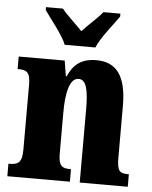

<svg xmlns="http://www.w3.org/2000/svg" viewBox="-54 -811 678 856"><g transform="rotate(5 285.0 -383.0)"><path d="M215 -606H352C370 -651 424 -715 450 -753V-766H374C356 -742 308 -700 283 -673C258 -700 211 -742 193 -766H117V-753C143 -715 197 -651 215 -606ZM11 0H291V-56H288C251 -56 235 -65 235 -121V-306C235 -386 248 -460 290 -460C326 -460 335 -410 335 -325V0H550V-56H546C509 -56 497 -65 497 -126V-357C497 -492 451 -550 362 -550C289 -550 257 -515 236 -467H232L221 -536H15V-480H19C55 -480 72 -471 72 -416V-124C72 -65 53 -56 15 -56H11Z"/></g></svg>

Font: Noto Serif Myanmar ExtraCondensed Black
Style: Regular
Weight: 900
Width: 2
Designer: Ben Mitchell and the Monotype Design Team
Foundry: Monotype Imaging Inc.
Version: Version 2.106